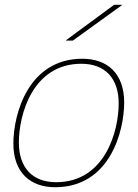

<svg xmlns="http://www.w3.org/2000/svg" viewBox="-20 -770 577 804"><path d="M59 -173C59 -289 116 -503 321 -503C419 -503 477 -443 477 -337C477 -221 420 -7 215 -7C117 -7 59 -67 59 -173ZM36 -169C36 -47 107 14 211 14C440 14 500 -220 500 -341C500 -463 429 -524 325 -524C99 -524 36 -293 36 -169ZM257 -600H285L490 -748L491 -750H458L257 -602Z"/></svg>

Font: Nacelle Thin
Style: Italic
Weight: 100
Italic angle: -12°
Designer: Sora Sagano
Foundry: Sora Sagano
Version: Version 1.000;FEAKit 1.0